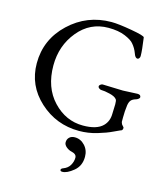

<svg xmlns="http://www.w3.org/2000/svg" viewBox="-133 -766 996 1144"><g transform="rotate(15 364.5 -194.0)"><path d="M359 275Q346 275 346 266Q346 258 360 253Q387 243 400 220.5Q413 198 413 174Q413 152 383 145Q364 141 348.5 128Q333 115 333 100Q333 81 345.5 69Q358 57 379 57Q415 57 441 85Q467 113 467 154Q467 210 427.5 242.5Q388 275 359 275ZM621 -624Q632 -547 632 -512Q632 -504 627.5 -498Q623 -492 617 -492Q603 -492 594 -519Q583 -549 563 -572Q549 -590 507.5 -607.5Q466 -625 404 -625Q291 -625 217.5 -535.5Q144 -446 144 -324Q144 -188 222 -105.5Q300 -23 406 -23Q491 -23 528 -60Q558 -90 558 -137Q558 -145 559 -165.5Q560 -186 560 -195Q560 -219 555 -225Q544 -240 511 -248Q478 -256 457 -256Q452 -256 444.5 -261Q437 -266 437 -273Q437 -280 444.5 -285Q452 -290 457 -290Q481 -290 518 -288Q555 -286 583 -286Q600 -286 627 -288Q654 -290 672 -290Q693 -290 693 -274Q693 -268 685 -262.5Q677 -257 672 -256Q651 -250 642 -239Q633 -228 630 -207Q625 -171 625 -132V-105Q625 -101 631 -89Q633 -86 638.5 -80.5Q644 -75 644 -72Q644 -55 630 -53Q626 -52 591 -35Q556 -18 502 -2Q448 14 392 14Q251 14 148 -80Q45 -174 45 -311Q45 -458 153.5 -560.5Q262 -663 413 -663Q455 -663 537.5 -648.5Q620 -634 621 -624Z"/></g></svg>

Font: EB Garamond SC 12
Style: Regular
Weight: 400
Version: Version 0.016 ; ttfautohint (v0.97) -l 8 -r 50 -G 200 -x 0 -